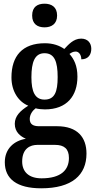

<svg xmlns="http://www.w3.org/2000/svg" viewBox="-20 -782 519 1039"><path d="M221 -634C258 -634 289 -652 289 -698C289 -745 258 -762 221 -762C183 -762 154 -745 154 -698C154 -652 183 -634 221 -634ZM203 237C370 237 448 165 448 49C448 -38 400 -99 288 -99H191C159 -99 141 -110 141 -138C141 -164 158 -185 173 -196C184 -192 210 -190 223 -190C343 -190 399 -264 399 -367C399 -427 380 -463 356 -490C366 -497 375 -503 390 -503C406 -503 420 -486 420 -461C459 -461 474 -488 474 -518C474 -548 456 -573 419 -573C377 -573 349 -539 328 -517C302 -535 268 -548 223 -548C101 -548 42 -479 42 -363C42 -289 79 -232 133 -210C90 -183 60 -154 60 -112C60 -67 91 -44 120 -31C57 -21 6 22 6 96C6 186 71 237 203 237ZM221 -243C169 -243 150 -286 150 -364C150 -446 168 -494 221 -494C275 -494 292 -448 292 -365C292 -285 276 -243 221 -243ZM205 183C135 183 100 147 100 92C100 21 144 2 182 2H278C327 2 353 23 353 73C353 137 311 183 205 183Z"/></svg>

Font: Noto Serif Ethiopic Condensed SemiBold
Style: Regular
Weight: 600
Width: 3
Designer: Monotype Design Team
Foundry: Monotype Imaging Inc.
Version: Version 2.102